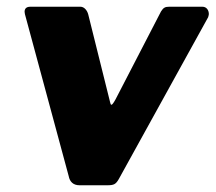

<svg xmlns="http://www.w3.org/2000/svg" viewBox="-20 -550 640 570"><path d="M482 -530C470 -530 465 -527 458 -516L323 -255C317 -244 313 -239 311 -239C309 -239 308 -241 307 -246L242 -507C239 -519 230 -530 219 -530H70C59 -530 53 -525 53 -515L54 -508L184 -27C187 -11 197 0 216 0H299C318 0 324 -3 333 -19L598 -499C599 -503 600 -506 600 -508C600 -520 593 -530 581 -530Z"/></svg>

Font: Libre Franklin ExtraBold
Style: Italic
Weight: 800
Italic angle: -8°
Designer: Pablo Impallari, Rodrigo Fuenzalida
Foundry: Impallari Type
Version: Version 1.002; ttfautohint (v1.5)